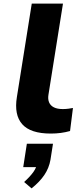

<svg xmlns="http://www.w3.org/2000/svg" viewBox="-20 -725 455 1058"><path d="M260 11Q148 11 102.5 -40.5Q57 -92 73 -190L155 -705H327L247 -203Q243 -179 250.5 -161Q258 -143 277 -133.5Q296 -124 326 -124Q341 -124 357 -126Q373 -128 382 -130L366 -3Q341 4 315 7.5Q289 11 260 11ZM154 313 113 278Q147 247 164.5 222Q182 197 185 172L209 196H108L128 67H272L258 156Q250 201 224.5 239Q199 277 154 313Z"/></svg>

Font: Nunito Sans 10pt Expanded ExtraBold
Style: Italic
Weight: 800
Width: 7
Italic angle: -9°
Designer: Vernon Adams
Foundry: Vernon Adams
Version: Version 3.101;gftools[0.9.27]